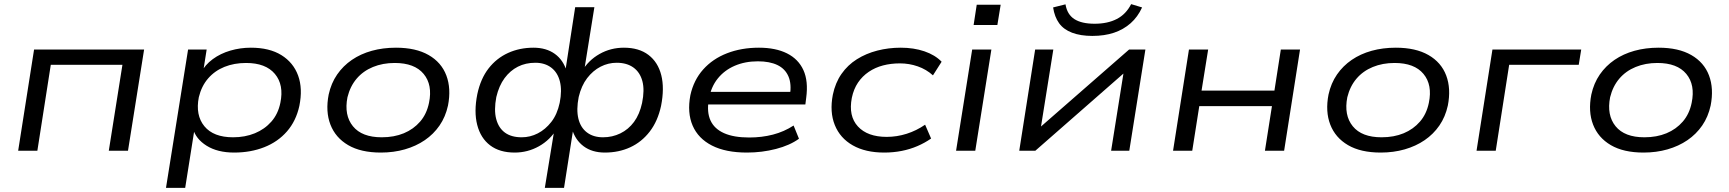

<svg xmlns="http://www.w3.org/2000/svg" viewBox="-20 -730 8377 930"><path d="M68 0 145 -490H678L600 0H507L573 -416H226L161 0Z M784 180 891 -490H981L963 -376H952Q973 -416 1010.5 -443.5Q1048 -471 1096 -485Q1144 -499 1195 -499Q1285 -499 1343 -463Q1401 -427 1424 -364Q1447 -301 1430 -217Q1414 -144 1370 -93.5Q1326 -43 1260 -17Q1194 9 1114 9Q1034 9 981 -24Q928 -57 914 -109L923 -110L877 180ZM1109 -65Q1167 -65 1214.5 -84.5Q1262 -104 1294.5 -141Q1327 -178 1338 -232Q1356 -319 1311.5 -372Q1267 -425 1172 -425Q1114 -425 1067 -406Q1020 -387 988 -350Q956 -313 943 -259Q926 -172 970 -118.5Q1014 -65 1109 -65Z M1825 9Q1728 9 1666.5 -27Q1605 -63 1580.5 -126.5Q1556 -190 1572 -272Q1584 -327 1613 -369Q1642 -411 1684.5 -440Q1727 -469 1781 -484Q1835 -499 1898 -499Q1994 -499 2056 -463.5Q2118 -428 2142 -364.5Q2166 -301 2150 -219Q2138 -164 2109 -122Q2080 -80 2037.5 -51Q1995 -22 1941 -6.5Q1887 9 1825 9ZM1829 -65Q1889 -65 1936 -84.5Q1983 -104 2015 -141Q2047 -178 2058 -232Q2076 -319 2032 -372Q1988 -425 1892 -425Q1834 -425 1786.5 -405.5Q1739 -386 1707.5 -349Q1676 -312 1663 -259Q1646 -172 1689.5 -118.5Q1733 -65 1829 -65Z M2619 180 2666 -107H2678Q2645 -52 2590.5 -21.5Q2536 9 2473 9Q2400 9 2354 -26Q2308 -61 2291.5 -125Q2275 -189 2292 -274Q2308 -349 2346.5 -398.5Q2385 -448 2441 -473.5Q2497 -499 2564 -499Q2626 -499 2667.5 -469Q2709 -439 2725 -384H2718L2766 -695H2859L2809 -384H2798Q2830 -438 2884 -468.5Q2938 -499 3002 -499Q3075 -499 3121 -464Q3167 -429 3183 -366Q3199 -303 3182 -217Q3166 -143 3127 -92.5Q3088 -42 3032.5 -16.5Q2977 9 2910 9Q2848 9 2807 -21.5Q2766 -52 2750 -107H2757L2712 180ZM2507 -65Q2548 -65 2585 -84Q2622 -103 2650.5 -139.5Q2679 -176 2691 -232Q2703 -292 2692 -335.5Q2681 -379 2650 -402.5Q2619 -426 2573 -426Q2526 -426 2488.5 -407Q2451 -388 2424 -351.5Q2397 -315 2384 -260Q2372 -197 2383.5 -153.5Q2395 -110 2426 -87.5Q2457 -65 2507 -65ZM2901 -65Q2946 -65 2985 -84Q3024 -103 3051 -139.5Q3078 -176 3090 -231Q3103 -294 3091.5 -337Q3080 -380 3048 -403Q3016 -426 2967 -426Q2926 -426 2889 -407Q2852 -388 2824 -351.5Q2796 -315 2783 -260Q2771 -199 2781.5 -155.5Q2792 -112 2823 -88.5Q2854 -65 2901 -65Z M3598 9Q3495 9 3428.5 -25Q3362 -59 3335 -121.5Q3308 -184 3324 -269Q3340 -342 3386 -393.5Q3432 -445 3501.5 -472Q3571 -499 3656 -499Q3737 -499 3792 -471.5Q3847 -444 3871.5 -390.5Q3896 -337 3885 -256L3881 -224H3387L3396 -285H3831L3806 -267Q3815 -323 3799 -360Q3783 -397 3745.5 -415Q3708 -433 3651 -433Q3589 -433 3539 -411.5Q3489 -390 3456.5 -349.5Q3424 -309 3414 -251L3413 -246Q3403 -187 3421.5 -146.5Q3440 -106 3487 -85Q3534 -64 3609 -64Q3670 -64 3724 -78Q3778 -92 3824 -122L3850 -58Q3806 -26 3738.5 -8.5Q3671 9 3598 9Z M4263 9Q4172 9 4110.5 -26Q4049 -61 4023.5 -124.5Q3998 -188 4014 -271Q4026 -329 4056 -372Q4086 -415 4130.5 -443Q4175 -471 4229.5 -485Q4284 -499 4343 -499Q4406 -499 4457.5 -481.5Q4509 -464 4541 -431L4499 -365Q4467 -394 4425.5 -408.5Q4384 -423 4339 -423Q4295 -423 4257 -413Q4219 -403 4188 -382Q4157 -361 4136 -330Q4115 -299 4106 -256Q4089 -168 4135.5 -117.5Q4182 -67 4275 -67Q4324 -67 4371.5 -82Q4419 -97 4461 -126L4490 -59Q4460 -38 4424 -22.5Q4388 -7 4347.5 1Q4307 9 4263 9Z M4696 -609 4711 -707H4827L4811 -609ZM4611 0 4689 -490H4782L4704 0Z M4917 0 4994 -490H5082L5019 -96H4998L5449 -490H5528L5450 0H5362L5425 -395H5446L4995 0ZM5271 -556Q5214 -556 5173 -571.5Q5132 -587 5110 -617.5Q5088 -648 5081 -694L5141 -709Q5149 -660 5184 -637.5Q5219 -615 5282 -615Q5345 -615 5389.5 -638Q5434 -661 5459 -710L5512 -694Q5491 -648 5456.5 -617.5Q5422 -587 5376 -571.5Q5330 -556 5271 -556Z M5662 0 5739 -490H5832L5800 -291H6153L6184 -490H6277L6200 0H6107L6141 -216H5789L5755 0Z M6668 9Q6571 9 6509.5 -27Q6448 -63 6423.5 -126.5Q6399 -190 6415 -272Q6427 -327 6456 -369Q6485 -411 6527.5 -440Q6570 -469 6624 -484Q6678 -499 6741 -499Q6837 -499 6899 -463.5Q6961 -428 6985 -364.5Q7009 -301 6993 -219Q6981 -164 6952 -122Q6923 -80 6880.5 -51Q6838 -22 6784 -6.5Q6730 9 6668 9ZM6672 -65Q6732 -65 6779 -84.5Q6826 -104 6858 -141Q6890 -178 6901 -232Q6919 -319 6875 -372Q6831 -425 6735 -425Q6677 -425 6629.5 -405.5Q6582 -386 6550.5 -349Q6519 -312 6506 -259Q6489 -172 6532.5 -118.5Q6576 -65 6672 -65Z M7132 0 7209 -490H7639L7627 -416H7290L7225 0Z M7941 9Q7844 9 7782.5 -27Q7721 -63 7696.5 -126.5Q7672 -190 7688 -272Q7700 -327 7729 -369Q7758 -411 7800.5 -440Q7843 -469 7897 -484Q7951 -499 8014 -499Q8110 -499 8172 -463.5Q8234 -428 8258 -364.5Q8282 -301 8266 -219Q8254 -164 8225 -122Q8196 -80 8153.5 -51Q8111 -22 8057 -6.5Q8003 9 7941 9ZM7945 -65Q8005 -65 8052 -84.5Q8099 -104 8131 -141Q8163 -178 8174 -232Q8192 -319 8148 -372Q8104 -425 8008 -425Q7950 -425 7902.5 -405.5Q7855 -386 7823.5 -349Q7792 -312 7779 -259Q7762 -172 7805.5 -118.5Q7849 -65 7945 -65Z"/></svg>

Font: Nunito Sans 10pt Expanded
Style: Italic
Weight: 400
Width: 7
Italic angle: -9°
Designer: Vernon Adams
Foundry: Vernon Adams
Version: Version 3.101;gftools[0.9.27]